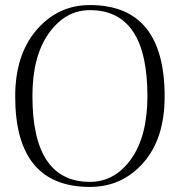

<svg xmlns="http://www.w3.org/2000/svg" viewBox="-20 -729 710 758"><path d="M40 -348Q40 -513 124.5 -611Q209 -709 335 -709Q630 -709 630 -348Q630 -182 546 -86.5Q462 9 335 9Q40 9 40 -348ZM108 -350Q108 -11 335 -11Q433 -11 497.5 -101Q562 -191 562 -350Q562 -689 335 -689Q238 -689 173 -598Q108 -507 108 -350Z"/></svg>

Font: Antic Didone
Style: Regular
Weight: 400
Designer: Santiago Orozco
Foundry: Santiago Orozco
Version: Version 2.001